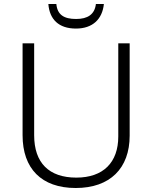

<svg xmlns="http://www.w3.org/2000/svg" viewBox="-20 -931 762 961"><path d="M500 -911H460C454 -859 419 -836 361 -836C300 -836 267 -857 262 -911H222C228 -834 274 -788 360 -788C444 -788 492 -835 500 -911ZM629 -252V-714H572V-248C572 -118 497 -42 362 -42C225 -42 151 -116 151 -254V-714H93V-254C93 -88 187 10 359 10C531 10 629 -89 629 -252Z"/></svg>

Font: Noto Sans Devanagari UI Light
Style: Regular
Weight: 300
Designer: Jelle Bosma - Monotype Design Team
Foundry: Monotype Imaging Inc.
Version: Version 2.004